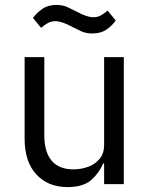

<svg xmlns="http://www.w3.org/2000/svg" viewBox="-20 -748 608 780"><path d="M403 0V-84H399Q384 -47 351.5 -17.5Q319 12 254 12Q175 12 127.5 -39.5Q80 -91 80 -185V-516H160V-199Q160 -130 190 -95Q220 -60 278 -60Q310 -60 338.5 -70.5Q367 -81 385 -103Q403 -125 403 -159V-516H483V0ZM355 -612Q329 -612 310 -621Q291 -630 275 -638Q251 -651 234.5 -656.5Q218 -662 205 -662Q189 -662 175.5 -655Q162 -648 147 -635L114 -675Q128 -695 151.5 -711.5Q175 -728 209 -728Q235 -728 254 -719Q273 -710 289 -702Q313 -689 329.5 -683.5Q346 -678 359 -678Q376 -678 389 -685Q402 -692 417 -705L450 -665Q437 -645 413.5 -628.5Q390 -612 355 -612Z"/></svg>

Font: IBM Plex Sans Var
Style: Regular
Weight: 400
Designer: Mike Abbink, Paul van der Laan, Pieter van Rosmalen
Foundry: Bold Monday
Version: Version 3.000